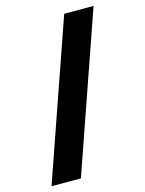

<svg xmlns="http://www.w3.org/2000/svg" viewBox="-128 -747 774 1023"><g transform="rotate(-15 258.5 -235.0)"><path d="M329 -670 26 200H188L491 -670Z"/></g></svg>

Font: LT Wave Alt Black
Style: Regular
Weight: 900
Designer: Daniel Lyons
Version: Version 2.5 (Glyphs App)